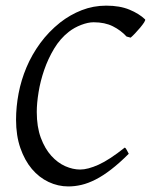

<svg xmlns="http://www.w3.org/2000/svg" viewBox="-20 -650 537 683"><path d="M496.1 -581.1Q498 -578.6 492.7 -570.3Q487.3 -562 478.8 -551.8Q470.2 -541.5 460.7 -531.5Q451.2 -521.5 444.8 -516.1L430.2 -520Q410.2 -542 381.6 -556.4Q353 -570.8 313 -570.8Q293.5 -570.8 269 -561.5Q244.6 -552.2 225.1 -537.1Q194.3 -513.2 172.6 -477.1Q150.9 -440.9 137.2 -401.1Q123.5 -361.3 117.2 -322Q110.8 -282.7 110.8 -252Q110.8 -198.7 125.2 -159.9Q139.6 -121.1 162.4 -95.9Q185.1 -70.8 212.2 -58.8Q239.3 -46.9 265.1 -46.9Q292.5 -46.9 330.8 -64.2Q369.1 -81.5 423.8 -125Q426.3 -124 428.2 -120.8Q430.2 -117.7 432.1 -114.3Q434.1 -110.8 435.5 -107.7Q437 -104.5 438 -103Q404.8 -69.8 375.7 -47.4Q346.7 -24.9 320.3 -11.5Q293.9 2 270 7.6Q246.1 13.2 223.1 13.2Q186.5 13.2 152.8 -2.7Q119.1 -18.6 93.5 -48.8Q67.9 -79.1 52.5 -123.3Q37.1 -167.5 37.1 -224.1Q37.1 -270 46.1 -317.6Q55.2 -365.2 74.2 -410.4Q93.3 -455.6 123 -496.3Q152.8 -537.1 193.8 -569.8Q229.5 -597.7 270.8 -613.8Q312 -629.9 357.9 -629.9Q406.2 -629.9 440.4 -615.7Q474.6 -601.6 496.1 -581.1Z"/></svg>

Font: Gentium Plus APac
Style: Italic
Weight: 400
Italic angle: -8°
Designer: J. Victor Gaultney, Annie Olsen, Iska Routamaa, Becca Hirsbrunner
Foundry: SIL International
Version: Version 5.000